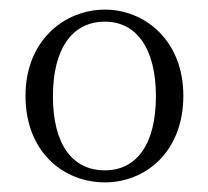

<svg xmlns="http://www.w3.org/2000/svg" viewBox="-20 -830 433 399"><path d="M198 -451C282 -451 361 -514 361 -631C361 -746 281 -810 198 -810C114 -810 33 -746 33 -631C33 -514 112 -451 198 -451ZM198 -476C131 -476 90 -529 90 -630C90 -730 131 -785 198 -785C263 -785 304 -730 304 -630C304 -529 263 -476 198 -476Z"/></svg>

Font: Noto Serif SC Light
Style: Regular
Weight: 300
Designer: Ryoko NISHIZUKA 西塚涼子 (kana & ideographs); Frank Grießhammer (Latin, Greek & Cyrillic); Wenlong ZHANG 张文龙 (bopomofo); San
Foundry: Adobe
Version: Version 2.001;hotconv 1.1.0;makeotfexe 2.6.0